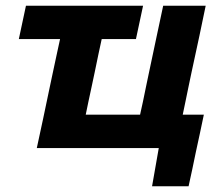

<svg xmlns="http://www.w3.org/2000/svg" viewBox="-20 -519 776 673"><path d="M513 134 536.5 0H109Q120.5 -54.5 131.5 -104.5Q142 -154 155 -216.5L165.5 -266Q173 -300.5 179 -329Q185 -357 190.5 -382H46L71 -499H481.5L456.5 -382H336.5Q331 -357 325 -328.8Q319 -300.5 312 -266L301.5 -216.5Q295 -187 290 -163Q285 -138.5 280.5 -117H471Q475.5 -138.5 481 -162.5Q486 -186.5 492 -216L502.5 -266Q518.5 -341 529.5 -393.5Q540.5 -445.5 552 -499H701Q690 -445.5 679 -393.5Q667.5 -341 651.5 -266L641 -216Q635 -186.5 630 -162.5Q625 -138.5 620.5 -117H694.5Q688 -86 680.8 -52Q673.5 -18 666.5 14Q660.5 44 654 74.2Q647.5 104.5 641 134Z"/></svg>

Font: Heraclito
Style: Bold Italic
Weight: 700
Italic angle: -12°
Designer: Kostas Bartsokas (font) & Cristiano Sobral (main changes)
Foundry: Kostas Bartsokas (font) & Cristiano Sobral (main changes)
Version: Version 1.00;July 8, 2020;FontCreator 13.0.0.2655 64-bit